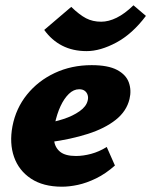

<svg xmlns="http://www.w3.org/2000/svg" viewBox="-20 -689 571 725"><path d="M214 16Q143 16 97 -14.5Q51 -45 33 -96.5Q15 -148 27 -212Q40 -280 82 -332Q124 -384 187 -413.5Q250 -443 326 -443Q388 -443 422 -425Q456 -407 466.5 -377.5Q477 -348 469 -315Q458 -269 417 -236.5Q376 -204 312 -183.5Q248 -163 167 -152L150 -223Q184 -228 219.5 -239.5Q255 -251 280.5 -269Q306 -287 311 -309Q314 -320 311 -330Q308 -340 300 -346Q292 -352 279 -352Q258 -352 240 -334.5Q222 -317 208.5 -288Q195 -259 187 -221Q180 -186 184 -158.5Q188 -131 207.5 -115.5Q227 -100 267 -100Q294 -100 324 -108Q354 -116 383 -134L414 -64Q379 -33 343 -15.5Q307 2 274.5 9Q242 16 214 16ZM307 -496Q255 -496 215 -516.5Q175 -537 147 -576L249 -663Q280 -633 305 -620Q330 -607 362 -607Q390 -607 420.5 -622Q451 -637 484 -669L531 -629Q480 -561 419.5 -528.5Q359 -496 307 -496Z"/></svg>

Font: Ysabeau Office Black
Style: Italic
Weight: 900
Italic angle: -12°
Designer: Christian Thalmann (Catharsis Fonts)
Version: Version 2.001;gftools[0.9.30]; featfreeze: tnum,lnum,ss02